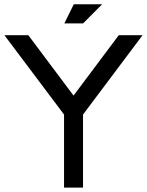

<svg xmlns="http://www.w3.org/2000/svg" viewBox="-32 -859 672 879"><path d="M511.7 -697.8H620.6L348.1 -334.5V0H261.2V-334.5L-11.7 -697.8H97.7L304.7 -421.4ZM262.7 -752 305.7 -839.4H435.5L348.6 -752Z"/></svg>

Font: Qaz
Style: Regular
Weight: 400
Designer: GGBotNet
Foundry: f0n7
Version: 0.70